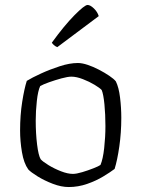

<svg xmlns="http://www.w3.org/2000/svg" viewBox="-20 -754 570 774"><path d="M257 0Q227 0 193 -13Q159 -26 131.5 -43Q104 -60 94 -71Q76 -96 68.5 -140.5Q61 -185 61 -228Q61 -290 69.5 -343.5Q78 -397 88 -428Q109 -441 145 -457.5Q181 -474 221 -487Q261 -500 294 -500Q311 -500 333.5 -492.5Q356 -485 379 -473Q402 -461 420.5 -448.5Q439 -436 447 -426Q459 -402 464 -360.5Q469 -319 469 -279Q469 -219 461 -163.5Q453 -108 442 -73Q425 -60 396 -42.5Q367 -25 331 -12.5Q295 0 257 0ZM274 -53Q288 -53 311.5 -60Q335 -67 356.5 -75.5Q378 -84 385 -89Q395 -112 400 -157Q405 -202 405 -246Q405 -293 401 -333.5Q397 -374 390 -391Q383 -399 361.5 -412Q340 -425 314 -435Q288 -445 268 -445Q253 -445 227.5 -438Q202 -431 178 -422.5Q154 -414 142 -407Q133 -388 128.5 -347Q124 -306 124 -268Q124 -216 129.5 -171.5Q135 -127 144 -112Q153 -102 176 -88Q199 -74 226 -63.5Q253 -53 274 -53ZM211 -564Q203 -567 197 -572.5Q191 -578 189 -582Q239 -651 280 -692.5Q321 -734 333 -734Q344 -734 358.5 -720Q373 -706 378 -689Z"/></svg>

Font: Texturina Thin
Style: Regular
Weight: 100
Designer: Guillermo Torres Carreño
Foundry: Omnibus-Type
Version: Version 1.002; ttfautohint (v1.8.3)